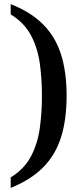

<svg xmlns="http://www.w3.org/2000/svg" viewBox="-20 -783 401 934"><path d="M32 80Q99 39 131.5 -24Q164 -87 174 -162.5Q184 -238 184 -317Q184 -397 174 -472Q164 -547 131.5 -609.5Q99 -672 32 -713V-763Q129 -725 189 -665Q249 -605 276.5 -519.5Q304 -434 304 -317Q304 -200 276.5 -114Q249 -28 189 32Q129 92 32 131Z"/></svg>

Font: Noto Serif Lao Medium
Style: Regular
Weight: 500
Designer: Monotype Design Team
Foundry: Monotype Imaging Inc.
Version: Version 2.003; ttfautohint (v1.8.4.7-5d5b)